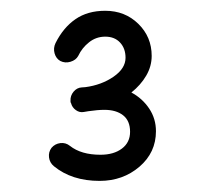

<svg xmlns="http://www.w3.org/2000/svg" viewBox="-20 -756 369 351"><path d="M108.9 -571.8Q108.4 -581.1 114.5 -588.4Q120.6 -595.7 129.4 -596.2Q132.8 -596.2 136.2 -596.7Q165.5 -600.6 187.5 -615.7Q209.5 -630.9 209.5 -650.4Q209.5 -667.5 199.5 -678.2Q189.5 -689 172.4 -689Q155.8 -689 142.8 -678.7Q129.9 -668.5 123 -653.8Q118.7 -646 108.9 -643.1Q99.1 -640.1 90.3 -644.5Q82.5 -648.9 79.8 -658.4Q77.1 -668 81.5 -677.2Q95.7 -705.6 117.9 -720.9Q140.1 -736.3 172.4 -736.3Q208.5 -736.3 232.9 -712.4Q257.3 -688.5 257.3 -653.8Q257.3 -634.8 247.3 -617.7Q237.3 -600.6 220.2 -586.9Q240.2 -576.2 252.7 -557.6Q265.1 -539.1 265.1 -516.1Q265.1 -477.1 234.9 -451.2Q204.6 -425.3 162.1 -425.3Q111.3 -425.3 78.6 -452.1Q70.8 -458.5 69.6 -468.3Q68.4 -478 74.2 -485.8Q80.6 -493.2 90.3 -494.4Q100.1 -495.6 107.9 -489.3Q128.4 -473.1 163.6 -473.1Q188 -473.1 202.9 -484.4Q217.8 -495.6 217.8 -515.1Q217.8 -535.2 205.1 -545.2Q192.4 -555.2 170.9 -555.2Q158.7 -555.2 141.6 -552.7Q137.7 -551.8 133.3 -551.3Q125.5 -549.8 118.7 -554.7Q111.8 -559.6 109.9 -567.4Q109.9 -567.4 109.4 -567.9Q109.4 -568.8 109.1 -569.6Q108.9 -570.3 108.9 -569.8Q108.9 -570.8 108.9 -571.8Z"/></svg>

Font: Mikhak-DS2-FD Medium
Style: Regular
Weight: 500
Designer: Amin Abedi
Version: Version 3.4